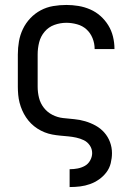

<svg xmlns="http://www.w3.org/2000/svg" viewBox="-20 -550 540 775"><path d="M261 205H262Q283 205 303.5 202.5Q324 200 343.5 193Q363 186 380 174Q397 162 409.5 145.5Q422 129 427 108.5Q432 88 432 68Q432 45 424 23.5Q416 2 401 -15Q386 -32 366 -43Q346 -54 324 -60.5Q302 -67 279.5 -69Q257 -71 234.5 -73.5Q212 -76 191.5 -86.5Q171 -97 157 -115Q143 -133 137.5 -155Q132 -177 132 -200V-330Q132 -355 138 -379Q144 -403 160 -422Q176 -441 199.5 -449.5Q223 -458 248 -458Q269 -458 291 -452Q313 -446 329 -431.5Q345 -417 353.5 -396Q362 -375 362 -353Q362 -353 362 -352.5Q362 -352 362 -352H442Q442 -353 442 -353Q442 -353 442 -354Q442 -378 436 -402.5Q430 -427 417 -448Q404 -469 385.5 -485.5Q367 -502 344 -512Q321 -522 296.5 -526Q272 -530 248 -530Q221 -530 194.5 -525.5Q168 -521 144.5 -508.5Q121 -496 102.5 -476.5Q84 -457 72.5 -433Q61 -409 56.5 -383Q52 -357 52 -330V-200Q52 -184 53.5 -167.5Q55 -151 59 -135.5Q63 -120 69.5 -105Q76 -90 85 -76.5Q94 -63 105.5 -51.5Q117 -40 131 -31Q145 -22 160 -16Q175 -10 191 -7Q207 -4 223.5 -2.5Q240 -1 256 0.5Q272 2 288 5.5Q304 9 318.5 16Q333 23 342.5 37Q352 51 352 68Q352 83 344 97.5Q336 112 322.5 119.5Q309 127 293.5 130Q278 133 262 133H261Z"/></svg>

Font: Iosevka SS09
Style: Regular
Weight: 400
Monospace: yes
Designer: Belleve Invis
Foundry: Belleve Invis
Version: Version 5.2.1; ttfautohint (v1.8.3)